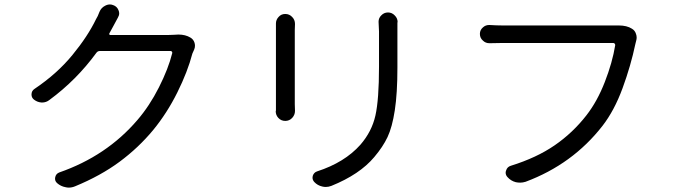

<svg xmlns="http://www.w3.org/2000/svg" viewBox="-20 -814 3040 866"><path d="M766.6 -657.2Q775.4 -658.2 784.2 -658.2Q816.4 -658.2 838.9 -644.5Q852.5 -636.7 857.4 -621.1Q859.4 -614.3 859.4 -607.4Q859.4 -598.6 855.5 -589.8Q851.6 -580.1 847.7 -572.3Q826.2 -490.2 779.8 -397Q733.4 -303.7 670.9 -227.5Q604.5 -147.5 519.5 -84.5Q434.6 -21.5 318.4 26.4Q304.7 32.2 290 32.2Q283.2 32.2 275.4 30.3Q253.9 26.4 237.3 11.7Q225.6 1 229 -14.6Q232.4 -30.3 247.1 -36.1Q460.9 -110.4 599.6 -272.5Q654.3 -335.9 696.8 -419.9Q739.3 -503.9 756.8 -574.2Q757.8 -578.1 755.4 -581.1Q752.9 -584 749 -584H430.7Q420.9 -584 415 -576.2Q325.2 -453.1 203.1 -363.3Q188.5 -351.6 169.9 -351.6Q168.9 -351.6 168 -351.6Q149.4 -352.5 133.8 -364.3Q122.1 -373 122.1 -387.7Q122.1 -404.3 135.7 -413.1Q237.3 -481.4 306.6 -565.9Q376 -650.4 413.1 -727.5Q420.9 -739.3 428.7 -760.7Q436.5 -779.3 454.1 -788.1Q464.8 -793.9 475.6 -793.9Q483.4 -793.9 490.2 -791Q507.8 -785.2 514.6 -767.6Q517.6 -760.7 517.6 -753.9Q517.6 -744.1 511.7 -734.4Q502 -716.8 492.2 -698.2Q483.4 -680.7 473.6 -664.1Q471.7 -661.1 473.1 -658.7Q474.6 -656.2 477.5 -656.2H740.2Q754.9 -656.2 766.6 -657.2Z M1224.6 -708Q1224.6 -724.6 1236.3 -737.3Q1248 -751 1266.6 -751Q1285.2 -751 1297.9 -737.3Q1310.5 -724.6 1310.5 -706.1Q1310.5 -706.1 1310.5 -705.1Q1309.6 -691.4 1309.6 -678.7V-344.7Q1309.6 -330.1 1310.5 -314.5Q1310.5 -314.5 1310.5 -313.5Q1310.5 -295.9 1297.9 -282.2Q1285.2 -268.6 1266.6 -268.6Q1248 -268.6 1235.4 -282.2Q1223.6 -294.9 1223.6 -312.5Q1223.6 -313.5 1224.6 -315.4Q1224.6 -332 1224.6 -345.7V-678.7ZM1687.5 -715.8Q1687.5 -732.4 1699.2 -744.1Q1711.9 -757.8 1730 -757.8Q1748 -757.8 1760.7 -744.1Q1773.4 -731.4 1773.4 -714.8Q1773.4 -712.9 1772.5 -711.9Q1772.5 -691.4 1772.5 -671.9V-509.8Q1772.5 -392.6 1760.7 -316.4Q1749 -240.2 1728 -195.8Q1707 -151.4 1668 -105.5Q1602.5 -27.3 1474.6 24.4Q1461.9 29.3 1449.2 29.3Q1441.4 29.3 1433.6 27.3Q1412.1 22.5 1397.5 6.8Q1389.6 -2 1389.6 -12.7Q1389.6 -16.6 1390.6 -20.5Q1395.5 -36.1 1410.2 -41Q1534.2 -81.1 1605.5 -161.1Q1657.2 -220.7 1673.3 -293Q1689.5 -365.2 1689.5 -513.7V-671.9Z M2763.7 -699.2Q2767.6 -699.2 2770.5 -699.2Q2807.6 -699.2 2830.1 -684.6Q2843.8 -676.8 2848.6 -661.1Q2851.6 -653.3 2851.6 -644.5Q2851.6 -637.7 2849.6 -630.9Q2847.7 -624 2845.7 -615.2Q2825.2 -517.6 2788.1 -416.5Q2751 -315.4 2697.3 -246.1Q2562.5 -73.2 2350.6 5.9Q2337.9 9.8 2326.2 9.8Q2316.4 9.8 2306.6 7.8Q2284.2 2 2268.6 -15.6Q2260.7 -24.4 2260.7 -35.2Q2260.7 -40 2262.7 -44.9Q2267.6 -61.5 2284.2 -66.4Q2400.4 -102.5 2481.9 -158.7Q2563.5 -214.8 2625 -293.9Q2673.8 -356.4 2708 -444.3Q2742.2 -532.2 2754.9 -610.4Q2754.9 -614.3 2752.4 -617.2Q2750 -620.1 2746.1 -620.1H2245.1Q2219.7 -620.1 2189.5 -619.1Q2188.5 -619.1 2187.5 -619.1Q2169.9 -619.1 2158.2 -630.9Q2144.5 -642.6 2144.5 -661.1Q2144.5 -678.7 2158.2 -690.4Q2169.9 -701.2 2185.5 -701.2Q2187.5 -701.2 2188.5 -701.2Q2220.7 -699.2 2245.1 -699.2H2747.1Q2757.8 -699.2 2763.7 -699.2Z"/></svg>

Font: Gen Jyuu GothicX Regular
Style: Regular
Weight: 400
Designer: [Source Han Sans]
Ryoko NISHIZUKA  (kana & ideographs); Paul D. Hunt (Latin, Greek & Cyrillic); Wenlong ZHANG  (bopomofo
Version: Version 1.002.20150607